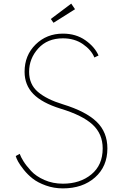

<svg xmlns="http://www.w3.org/2000/svg" viewBox="-20 -1026 681 1062"><path d="M116 -629Q116 -720 177 -780Q238 -840 328 -840Q400 -840 452 -803.5Q504 -767 525 -719L502 -708Q485 -750 438.5 -782Q392 -814 328 -814Q242 -814 191.5 -758Q141 -702 141 -629Q141 -559 190 -517.5Q239 -476 328 -449Q455 -410 514.5 -352.5Q574 -295 574 -205Q574 -105 505.5 -44.5Q437 16 328 16Q278 16 233.5 0Q189 -16 161 -38Q133 -60 111.5 -87Q90 -114 80 -132.5Q70 -151 67 -163L89 -175Q95 -158 109.5 -134.5Q124 -111 151.5 -81Q179 -51 225.5 -30.5Q272 -10 328 -10Q423 -10 485.5 -61.5Q548 -113 548 -205Q548 -285 492.5 -336.5Q437 -388 315 -425Q212 -457 164 -506.5Q116 -556 116 -629ZM374 -1006 395 -975 276 -900 261 -921Z"/></svg>

Font: Spartan MB
Style: Regular
Weight: 250
Designer: Matt Bailey
Foundry: Matt Bailey
Version: Version 1.000